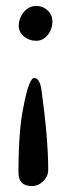

<svg xmlns="http://www.w3.org/2000/svg" viewBox="-20 -425 247 645"><path d="M101 -288Q78 -288 60.5 -302.5Q43 -317 43 -338Q43 -364 60 -384.5Q77 -405 102 -405Q124 -405 140 -390Q156 -375 156 -353Q156 -327 140.5 -307.5Q125 -288 101 -288ZM87 200Q42 200 42 155Q42 16 58 -62Q77 -163 95 -163Q113 -163 119 -125Q142 41 142 145Q142 167 125.5 183.5Q109 200 87 200Z"/></svg>

Font: EB Garamond 08
Style: Regular
Weight: 400
Version: Version 0.016 ; ttfautohint (v1.5)